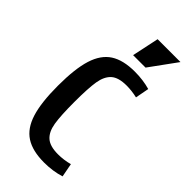

<svg xmlns="http://www.w3.org/2000/svg" viewBox="-259 -887 957 957"><g transform="rotate(45 219.0 -408.5)"><path d="M48.8 -311.5Q48.8 -430.7 70.6 -500Q92.3 -569.3 140.5 -600.6Q188.7 -631.8 270.5 -631.8Q328.4 -631.8 378.9 -617.5L365.2 -544.9Q327 -553.7 290.5 -553.7Q233.5 -553.7 206.8 -529.7Q180.1 -505.6 172.1 -457.1Q164.1 -408.7 164.1 -311.8Q164.1 -214.8 172.1 -166Q180.1 -117.2 206.9 -93.3Q233.7 -69.3 290.9 -69.3Q331.1 -69.3 371.1 -80.1L384.8 -7.8Q332.3 8.8 270.5 8.8Q188.7 8.8 140.5 -22.5Q92.3 -53.7 70.6 -123Q48.8 -192.4 48.8 -311.5ZM236.3 -826.2H397.5L293.9 -683.6H206.1Z"/></g></svg>

Font: Sudo Var
Style: Regular
Weight: 400
Monospace: yes
Designer: Jens Kutilek
Foundry: Jens Kutilek
Version: Version 0.065;FEAKit 1.0